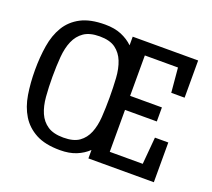

<svg xmlns="http://www.w3.org/2000/svg" viewBox="-124 -893 1180 1067"><g transform="rotate(20 465.5 -360.0)"><path d="M492 -50Q463 -22 422.5 -5.5Q382 11 327 11Q239 11 184 -18.5Q129 -48 98 -98.5Q67 -149 56 -216.5Q45 -284 45 -361Q45 -437 56 -504.5Q67 -572 97.5 -622.5Q128 -673 183 -702Q238 -731 326 -731Q382 -731 422.5 -714Q463 -697 492 -669V-720H879V-500H800L787 -645H591V-406H779V-323H591V-75H786L800 -235H879V0H492ZM321 -61Q381 -61 414 -84.5Q447 -108 463.5 -148.5Q480 -189 483.5 -242.5Q487 -296 487 -357Q487 -418 483.5 -472.5Q480 -527 463.5 -568.5Q447 -610 413.5 -634.5Q380 -659 320 -659Q261 -659 227 -635.5Q193 -612 175.5 -571.5Q158 -531 153.5 -476.5Q149 -422 149 -359Q149 -296 153.5 -241.5Q158 -187 175.5 -147Q193 -107 227.5 -84Q262 -61 321 -61Z"/></g></svg>

Font: Hermeneus One
Style: Regular
Weight: 400
Designer: Rodrigo Fuenzalida, Pablo Impallari
Foundry: Pablo Impallari, Rodrigo Fuenzalida
Version: Version 1.002; ttfautohint (v0.93) -l 8 -r 50 -G 200 -x 14 -